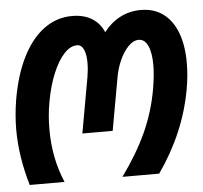

<svg xmlns="http://www.w3.org/2000/svg" viewBox="-45 -606 692 656"><g transform="rotate(-5 301.0 -278.0)"><path d="M1.5 -188.5Q1.5 -238.5 10.5 -292.5Q25 -375.5 55.2 -435.5Q85.5 -495.5 128.8 -527.2Q172 -559 225 -559Q265.5 -559 293 -542Q320.5 -525 333.5 -494Q357 -525 389.5 -542Q422 -559 460.5 -559Q505.5 -559 537.2 -535.8Q569 -512.5 585.5 -469Q602 -425.5 602 -366Q602 -321.5 593.5 -274.5Q567 -127.5 475 3.5H349Q401.5 -69 433.5 -138.2Q465.5 -207.5 479.5 -287Q487.5 -335 487.5 -367Q487.5 -410 476.5 -434Q465.5 -458 445 -458Q427 -458 410 -441Q393 -424 380.2 -396.2Q367.5 -368.5 362 -337.5L329.5 -156H225.5L259.5 -346Q264 -372.5 264 -395Q264 -424 256.2 -441Q248.5 -458 233.5 -458Q210.5 -458 188.8 -434.5Q167 -411 149.5 -368.5Q132 -326 122.5 -271.5Q114.5 -226.5 114.5 -179.5Q114.5 -80 150.5 3.5H31Q1.5 -96.5 1.5 -188.5Z"/></g></svg>

Font: JuliaMono SemiBoldItalic
Style: Regular
Weight: 600
Italic angle: -9°
Monospace: yes
Designer: cormullion
Foundry: corm
Version: Version 0.049; ttfautohint (v1.8.4)